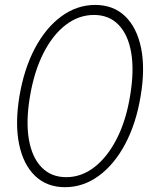

<svg xmlns="http://www.w3.org/2000/svg" viewBox="-20 -757 621 786"><path d="M246.1 9.3Q171.9 9.3 123.5 -37.1Q75.2 -83.5 58.1 -167.2Q41 -251 59.6 -363.3Q78.6 -476.1 123.3 -560.1Q168 -644 231.7 -690.4Q295.4 -736.8 369.6 -736.8Q444.3 -736.8 492.4 -690.4Q540.5 -644 557.6 -560.1Q574.7 -476.1 555.7 -363.3Q537.1 -251 492.4 -167.2Q447.8 -83.5 384.3 -37.1Q320.8 9.3 246.1 9.3ZM251 -31.7Q313.5 -31.7 366.5 -72.8Q419.4 -113.8 457.8 -188.5Q496.1 -263.2 512.7 -365.2Q529.8 -467.8 517.1 -541.5Q504.4 -615.2 465.3 -655.5Q426.3 -695.8 364.7 -695.8Q302.2 -695.8 249 -655Q195.8 -614.3 157.7 -539.1Q119.6 -463.9 102.5 -361.3Q85.4 -259.3 98.4 -185.5Q111.3 -111.8 150.6 -71.8Q189.9 -31.7 251 -31.7Z"/></svg>

Font: Inter 28pt ExtraLight
Style: Italic
Weight: 250
Italic angle: -9.3988°
Designer: Rasmus Andersson
Foundry: rsms
Version: Version 4.001;git-66647c0bb